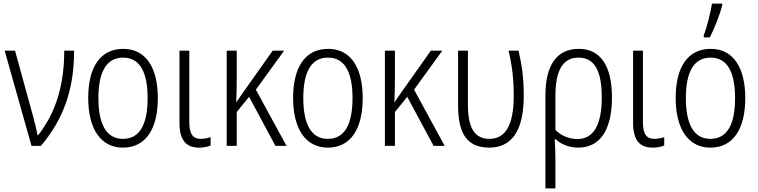

<svg xmlns="http://www.w3.org/2000/svg" viewBox="-20 -815 4235 1073"><path d="M6 -532 156 0H209C336 -151 394 -316 394 -532H339C339 -333 289 -182 193 -59H190C185 -89 172 -137 164 -168L64 -532Z M862 -267C862 -437 795 -542 669 -542C542 -542 473 -442 473 -267C473 -95 543 10 667 10C795 10 862 -95 862 -267ZM530 -267C530 -412 574 -493 668 -493C765 -493 805 -406 805 -267C805 -121 762 -39 667 -39C573 -39 530 -123 530 -267Z M1038 -532H983V-130C983 -27 1023 10 1093 10C1117 10 1140 6 1157 -2V-48C1144 -44 1122 -39 1102 -39C1059 -39 1038 -64 1038 -133Z M1568 -532H1504L1339 -299C1326 -281 1315 -264 1301 -244H1300C1302 -285 1303 -332 1303 -380V-532H1247V0H1303V-189L1372 -274L1519 0H1581L1410 -314Z M2007 -267C2007 -437 1940 -542 1814 -542C1687 -542 1618 -442 1618 -267C1618 -95 1688 10 1812 10C1940 10 2007 -95 2007 -267ZM1675 -267C1675 -412 1719 -493 1813 -493C1910 -493 1950 -406 1950 -267C1950 -121 1907 -39 1812 -39C1718 -39 1675 -123 1675 -267Z M2452 -532H2388L2223 -299C2210 -281 2199 -264 2185 -244H2184C2186 -285 2187 -332 2187 -380V-532H2131V0H2187V-189L2256 -274L2403 0H2465L2294 -314Z M2713 10C2841 10 2907 -85 2907 -281C2907 -376 2898 -443 2878 -532H2822C2843 -447 2851 -365 2851 -280C2851 -119 2807 -39 2715 -39C2630 -39 2595 -104 2595 -230V-532H2540V-228C2540 -70 2588 9 2713 10Z M3400 -270C3400 -450 3334 -542 3215 -542C3091 -542 3028 -451 3028 -280V238H3084V85C3084 43 3083 3 3080 -38H3084C3115 -9 3159 10 3212 10C3335 10 3400 -92 3400 -270ZM3213 -493C3304 -493 3343 -417 3343 -270C3343 -117 3297 -38 3207 -38C3159 -38 3114 -58 3084 -89V-278C3084 -418 3123 -493 3213 -493Z M3573 -532H3518V-130C3518 -27 3558 10 3628 10C3652 10 3675 6 3692 -2V-48C3679 -44 3657 -39 3637 -39C3594 -39 3573 -64 3573 -133Z M3913 -606H3947C3973 -657 4003 -733 4016 -784V-795H3959C3952 -748 3929 -658 3913 -617ZM4145 -267C4145 -437 4078 -542 3952 -542C3825 -542 3756 -442 3756 -267C3756 -95 3826 10 3950 10C4078 10 4145 -95 4145 -267ZM3813 -267C3813 -412 3857 -493 3951 -493C4048 -493 4088 -406 4088 -267C4088 -121 4045 -39 3950 -39C3856 -39 3813 -123 3813 -267Z"/></svg>

Font: Noto Sans Display SemiCondensed Light
Style: Regular
Weight: 300
Width: 4
Designer: Monotype Design Team
Foundry: Monotype Imaging Inc.
Version: Version 1.900